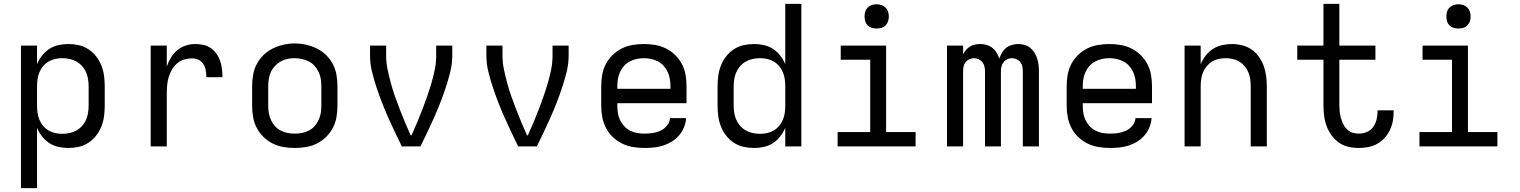

<svg xmlns="http://www.w3.org/2000/svg" viewBox="-20 -755 7840 990"><path d="M88 215V-520H171V-424Q181 -448 197 -468.5Q213 -489 234.5 -503Q256 -517 281.5 -522.5Q307 -528 332 -528Q360 -528 386.5 -522Q413 -516 436 -501Q459 -486 476 -464Q493 -442 503 -416.5Q513 -391 516.5 -364Q520 -337 520 -310V-210Q520 -183 516.5 -156Q513 -129 503 -103.5Q493 -78 476 -56Q459 -34 436 -19Q413 -4 386.5 2Q360 8 332 8Q307 8 281.5 2.5Q256 -3 234.5 -17Q213 -31 197 -51.5Q181 -72 171 -96V215ZM301 -65Q320 -65 338.5 -69Q357 -73 373.5 -82Q390 -91 403 -105.5Q416 -120 423.5 -137Q431 -154 434 -172.5Q437 -191 437 -210V-310Q437 -329 434 -347.5Q431 -366 423.5 -383Q416 -400 403 -414.5Q390 -429 373.5 -438Q357 -447 338.5 -451Q320 -455 301 -455Q282 -455 264 -451Q246 -447 230 -437.5Q214 -428 202 -413.5Q190 -399 183 -382Q176 -365 173.5 -346.5Q171 -328 171 -310V-210Q171 -192 173.5 -173.5Q176 -155 183 -138Q190 -121 202 -106.5Q214 -92 230 -82.5Q246 -73 264 -69Q282 -65 301 -65Z M757 0V-520H840V-412Q848 -436 861.5 -458Q875 -480 894 -496Q913 -512 937.5 -520Q962 -528 987 -528Q1008 -528 1029 -523.5Q1050 -519 1067 -507Q1084 -495 1096.5 -477.5Q1109 -460 1115.5 -440Q1122 -420 1124.5 -399Q1127 -378 1127 -357H1044Q1044 -374 1041 -391.5Q1038 -409 1029 -424Q1020 -439 1004 -446.5Q988 -454 970 -454Q949 -454 929 -448Q909 -442 893 -428Q877 -414 866.5 -396Q856 -378 850 -358Q844 -338 842 -317Q840 -296 840 -276V0Z M1500 8Q1471 8 1441.5 3Q1412 -2 1386 -15Q1360 -28 1338.5 -49Q1317 -70 1303.5 -96Q1290 -122 1285 -151.5Q1280 -181 1280 -210V-310Q1280 -339 1285 -368.5Q1290 -398 1303.5 -424Q1317 -450 1338.5 -471Q1360 -492 1386.5 -505Q1413 -518 1442 -524.5Q1471 -531 1500 -531Q1529 -531 1558 -524.5Q1587 -518 1613.5 -505Q1640 -492 1661.5 -471Q1683 -450 1696.5 -424Q1710 -398 1715 -368.5Q1720 -339 1720 -310V-210Q1720 -181 1715 -151.5Q1710 -122 1696.5 -96Q1683 -70 1661.5 -49Q1640 -28 1614 -15Q1588 -2 1558.5 3Q1529 8 1500 8ZM1500 -66Q1519 -66 1537.5 -69.5Q1556 -73 1573 -82Q1590 -91 1602.5 -105Q1615 -119 1623 -136.5Q1631 -154 1634 -172.5Q1637 -191 1637 -210V-310Q1637 -329 1634 -348Q1631 -367 1623 -384Q1615 -401 1602 -415.5Q1589 -430 1572 -438.5Q1555 -447 1536 -451Q1517 -455 1498 -455Q1479 -455 1460.5 -451Q1442 -447 1426 -437.5Q1410 -428 1397 -414Q1384 -400 1376.5 -383Q1369 -366 1366 -347.5Q1363 -329 1363 -310V-210Q1363 -191 1366 -172.5Q1369 -154 1377 -136.5Q1385 -119 1397.5 -105Q1410 -91 1427 -82Q1444 -73 1462.5 -69.5Q1481 -66 1500 -66Z M2052 0Q2034 -37 2016 -74.5Q1998 -112 1981 -150.5Q1964 -189 1949 -227.5Q1934 -266 1921 -305.5Q1908 -345 1898 -385.5Q1888 -426 1888 -468V-520H1971V-468Q1971 -432 1978.5 -396.5Q1986 -361 1995.5 -326Q2005 -291 2017 -257Q2029 -223 2042 -189.5Q2055 -156 2069 -122.5Q2083 -89 2098 -56L2100 -59L2102 -56L2104 -62Q2119 -95 2132.5 -127.5Q2146 -160 2159 -193.5Q2172 -227 2183.5 -260.5Q2195 -294 2205 -328Q2215 -362 2222 -397Q2229 -432 2229 -468V-520H2312V-468Q2312 -426 2302 -385.5Q2292 -345 2279 -305.5Q2266 -266 2251 -227.5Q2236 -189 2219 -150.5Q2202 -112 2184 -74.5Q2166 -37 2148 0Z M2652 0Q2634 -37 2616 -74.5Q2598 -112 2581 -150.5Q2564 -189 2549 -227.5Q2534 -266 2521 -305.5Q2508 -345 2498 -385.5Q2488 -426 2488 -468V-520H2571V-468Q2571 -432 2578.5 -396.5Q2586 -361 2595.5 -326Q2605 -291 2617 -257Q2629 -223 2642 -189.5Q2655 -156 2669 -122.5Q2683 -89 2698 -56L2700 -59L2702 -56L2704 -62Q2719 -95 2732.5 -127.5Q2746 -160 2759 -193.5Q2772 -227 2783.5 -260.5Q2795 -294 2805 -328Q2815 -362 2822 -397Q2829 -432 2829 -468V-520H2912V-468Q2912 -426 2902 -385.5Q2892 -345 2879 -305.5Q2866 -266 2851 -227.5Q2836 -189 2819 -150.5Q2802 -112 2784 -74.5Q2766 -37 2748 0Z M3302 8Q3273 8 3243.5 3Q3214 -2 3187.5 -15Q3161 -28 3139.5 -48.5Q3118 -69 3104.5 -95.5Q3091 -122 3085.5 -151Q3080 -180 3080 -210V-310Q3080 -339 3085 -368.5Q3090 -398 3103.5 -424Q3117 -450 3138.5 -471Q3160 -492 3186 -505Q3212 -518 3241.5 -523Q3271 -528 3300 -528Q3329 -528 3358.5 -523Q3388 -518 3414 -505Q3440 -492 3461.5 -471Q3483 -450 3496.5 -424Q3510 -398 3515 -368.5Q3520 -339 3520 -310V-223H3163V-210Q3163 -191 3166 -172Q3169 -153 3177 -136Q3185 -119 3198.5 -104.5Q3212 -90 3228.5 -81.5Q3245 -73 3264 -69.5Q3283 -66 3302 -66Q3324 -66 3345 -69Q3366 -72 3385.5 -81Q3405 -90 3419 -107Q3433 -124 3435 -146H3518Q3516 -121 3506.5 -98Q3497 -75 3481 -56.5Q3465 -38 3444 -25Q3423 -12 3399.5 -4.5Q3376 3 3351.5 5.5Q3327 8 3302 8ZM3163 -297H3437V-310Q3437 -329 3434 -347.5Q3431 -366 3423 -383.5Q3415 -401 3402.5 -415Q3390 -429 3373 -438Q3356 -447 3337.5 -451Q3319 -455 3300 -455Q3281 -455 3262.5 -451Q3244 -447 3227 -438Q3210 -429 3197.5 -415Q3185 -401 3177 -383.5Q3169 -366 3166 -347.5Q3163 -329 3163 -310Z M3868 8Q3840 8 3813.5 2Q3787 -4 3764 -19Q3741 -34 3724 -56Q3707 -78 3697 -103.5Q3687 -129 3683.5 -156Q3680 -183 3680 -210V-310Q3680 -337 3683.5 -364Q3687 -391 3697 -416.5Q3707 -442 3724 -464Q3741 -486 3764 -501Q3787 -516 3813.5 -522Q3840 -528 3868 -528Q3893 -528 3918.5 -522.5Q3944 -517 3965.5 -503Q3987 -489 4003 -468.5Q4019 -448 4029 -424V-735H4112V0H4029V-96Q4019 -72 4003 -51.5Q3987 -31 3965.5 -17Q3944 -3 3918.5 2.5Q3893 8 3868 8ZM3899 -65Q3918 -65 3936 -69Q3954 -73 3970 -82.5Q3986 -92 3998 -106.5Q4010 -121 4017 -138Q4024 -155 4026.5 -173.5Q4029 -192 4029 -210V-310Q4029 -328 4026.5 -346.5Q4024 -365 4017 -382Q4010 -399 3998 -413.5Q3986 -428 3970 -437.5Q3954 -447 3936 -451Q3918 -455 3899 -455Q3880 -455 3861.5 -451Q3843 -447 3826.5 -438Q3810 -429 3797 -414.5Q3784 -400 3776.5 -383Q3769 -366 3766 -347.5Q3763 -329 3763 -310V-210Q3763 -191 3766 -172.5Q3769 -154 3776.5 -137Q3784 -120 3797 -105.5Q3810 -91 3826.5 -82Q3843 -73 3861.5 -69Q3880 -65 3899 -65Z M4299 0V-74H4467V-447H4315V-520H4549V-74H4701V0ZM4500 -608Q4487 -608 4475 -611.5Q4463 -615 4454 -624Q4445 -633 4441.5 -645Q4438 -657 4438 -670Q4438 -683 4441.5 -695Q4445 -707 4454 -716Q4463 -725 4475 -729Q4487 -733 4500 -733Q4513 -733 4525 -729Q4537 -725 4546 -716Q4555 -707 4559 -695Q4563 -683 4563 -670Q4563 -657 4559 -645Q4555 -633 4546 -624Q4537 -615 4525 -611.5Q4513 -608 4500 -608Z M4863 0V-520H4946V-475Q4952 -487 4961 -497.5Q4970 -508 4981.5 -515Q4993 -522 5006.5 -525Q5020 -528 5034 -528Q5034 -528 5034 -528Q5034 -528 5034 -528Q5051 -528 5067 -523.5Q5083 -519 5096.5 -508.5Q5110 -498 5118.5 -483.5Q5127 -469 5133 -453Q5138 -469 5146.5 -483.5Q5155 -498 5167.5 -508Q5180 -518 5196.5 -523Q5213 -528 5229 -528Q5229 -528 5229 -528Q5229 -528 5229 -528Q5246 -528 5262.5 -523.5Q5279 -519 5292 -508.5Q5305 -498 5314 -483.5Q5323 -469 5328 -453Q5333 -437 5335 -420.5Q5337 -404 5337 -387V0H5254V-387Q5254 -400 5251.5 -412.5Q5249 -425 5241.5 -434.5Q5234 -444 5222 -449.5Q5210 -455 5198 -455Q5185 -455 5173.5 -449.5Q5162 -444 5154.5 -434.5Q5147 -425 5144 -412.5Q5141 -400 5141 -387V0H5059V-387Q5059 -400 5056 -412.5Q5053 -425 5045.5 -434.5Q5038 -444 5026.5 -449.5Q5015 -455 5002 -455Q4990 -455 4978 -449.5Q4966 -444 4958.5 -434.5Q4951 -425 4948.5 -412.5Q4946 -400 4946 -387V0Z M5702 8Q5673 8 5643.5 3Q5614 -2 5587.5 -15Q5561 -28 5539.5 -48.5Q5518 -69 5504.5 -95.5Q5491 -122 5485.5 -151Q5480 -180 5480 -210V-310Q5480 -339 5485 -368.5Q5490 -398 5503.5 -424Q5517 -450 5538.5 -471Q5560 -492 5586 -505Q5612 -518 5641.5 -523Q5671 -528 5700 -528Q5729 -528 5758.5 -523Q5788 -518 5814 -505Q5840 -492 5861.5 -471Q5883 -450 5896.5 -424Q5910 -398 5915 -368.5Q5920 -339 5920 -310V-223H5563V-210Q5563 -191 5566 -172Q5569 -153 5577 -136Q5585 -119 5598.5 -104.5Q5612 -90 5628.5 -81.5Q5645 -73 5664 -69.5Q5683 -66 5702 -66Q5724 -66 5745 -69Q5766 -72 5785.5 -81Q5805 -90 5819 -107Q5833 -124 5835 -146H5918Q5916 -121 5906.5 -98Q5897 -75 5881 -56.5Q5865 -38 5844 -25Q5823 -12 5799.5 -4.5Q5776 3 5751.5 5.5Q5727 8 5702 8ZM5563 -297H5837V-310Q5837 -329 5834 -347.5Q5831 -366 5823 -383.5Q5815 -401 5802.5 -415Q5790 -429 5773 -438Q5756 -447 5737.5 -451Q5719 -455 5700 -455Q5681 -455 5662.5 -451Q5644 -447 5627 -438Q5610 -429 5597.5 -415Q5585 -401 5577 -383.5Q5569 -366 5566 -347.5Q5563 -329 5563 -310Z M6088 0V-520H6171V-424Q6181 -448 6197 -468.5Q6213 -489 6234 -502.5Q6255 -516 6280.5 -522Q6306 -528 6332 -528Q6358 -528 6384.5 -521.5Q6411 -515 6433 -500Q6455 -485 6471 -462.5Q6487 -440 6496 -415Q6505 -390 6508.5 -363.5Q6512 -337 6512 -310V0H6429V-310Q6429 -328 6426.5 -346.5Q6424 -365 6417 -382Q6410 -399 6398 -413.5Q6386 -428 6370.5 -437.5Q6355 -447 6336.5 -451Q6318 -455 6300 -455Q6282 -455 6263.5 -451Q6245 -447 6229.5 -437.5Q6214 -428 6202 -413.5Q6190 -399 6183 -382Q6176 -365 6173.5 -346.5Q6171 -328 6171 -310V0Z M6985 8Q6958 8 6931 1.5Q6904 -5 6882 -21Q6860 -37 6844 -60Q6828 -83 6819 -108.5Q6810 -134 6807 -161.5Q6804 -189 6804 -216V-447H6669V-520H6804V-735H6886V-520H7072V-447H6886V-216Q6886 -199 6887.5 -182Q6889 -165 6893.5 -148.5Q6898 -132 6905 -117Q6912 -102 6924 -89.5Q6936 -77 6952 -71.5Q6968 -66 6985 -66Q7007 -66 7027 -74Q7047 -82 7059.5 -99Q7072 -116 7077.5 -137Q7083 -158 7083 -179Q7083 -181 7083 -182.5Q7083 -184 7083 -186H7166Q7166 -183 7166 -180.5Q7166 -178 7166 -175Q7166 -151 7161 -127Q7156 -103 7145 -81Q7134 -59 7117.5 -41.5Q7101 -24 7079.5 -12.5Q7058 -1 7034 3.5Q7010 8 6985 8Z M7299 0V-74H7467V-447H7315V-520H7549V-74H7701V0ZM7500 -608Q7487 -608 7475 -611.5Q7463 -615 7454 -624Q7445 -633 7441.5 -645Q7438 -657 7438 -670Q7438 -683 7441.5 -695Q7445 -707 7454 -716Q7463 -725 7475 -729Q7487 -733 7500 -733Q7513 -733 7525 -729Q7537 -725 7546 -716Q7555 -707 7559 -695Q7563 -683 7563 -670Q7563 -657 7559 -645Q7555 -633 7546 -624Q7537 -615 7525 -611.5Q7513 -608 7500 -608Z"/></svg>

Font: Zed Mono Extended
Style: Regular
Weight: 400
Width: 7
Monospace: yes
Designer: Belleve Invis
Foundry: Belleve Invis
Version: Version 1.0.0; ttfautohint (v1.8.4)